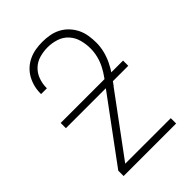

<svg xmlns="http://www.w3.org/2000/svg" viewBox="-218 -839 936 936"><g transform="rotate(-45 250.0 -371.5)"><path d="M69 0V-37L311 -365Q327 -386 342.5 -407.5Q358 -429 370 -452.5Q382 -476 388.5 -502Q395 -528 395 -554Q395 -584 387 -613.5Q379 -643 359 -665Q339 -687 310 -696.5Q281 -706 251 -706Q223 -706 195.5 -698.5Q168 -691 147.5 -672Q127 -653 117 -626Q107 -599 107 -571Q107 -570 107 -569Q107 -568 107 -567H67Q67 -568 67 -569.5Q67 -571 67 -572Q67 -596 73 -619Q79 -642 90.5 -662.5Q102 -683 119.5 -699Q137 -715 158.5 -725Q180 -735 203.5 -739Q227 -743 251 -743Q276 -743 301 -738.5Q326 -734 348 -722.5Q370 -711 387.5 -692.5Q405 -674 416 -651.5Q427 -629 431 -604Q435 -579 435 -554Q435 -525 428 -497Q421 -469 408.5 -443Q396 -417 379.5 -393Q363 -369 346 -346L344 -344Q344 -344 344 -343.5Q344 -343 343 -343L117 -37H431V0ZM35 -364V-400H465V-364Z"/></g></svg>

Font: Iosevka SS04 Extralight
Style: Regular
Weight: 200
Monospace: yes
Designer: Belleve Invis
Foundry: Belleve Invis
Version: Version 19.0.0; ttfautohint (v1.8.4)